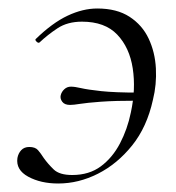

<svg xmlns="http://www.w3.org/2000/svg" viewBox="-20 -419 415 452"><path d="M117 13Q76 13 46.5 -3Q17 -19 21 -47Q23 -58 30 -65.5Q37 -73 49 -73Q63 -73 69.5 -65.5Q76 -58 83 -47Q93 -33 106.5 -20Q120 -7 150 -7Q190 -7 217.5 -27.5Q245 -48 262.5 -81.5Q280 -115 288 -154Q300 -209 292.5 -258Q285 -307 256 -337.5Q227 -368 173 -368Q139 -368 115.5 -352.5Q92 -337 73 -319Q70 -317 66 -321Q62 -325 64 -327Q103 -365 139 -382Q175 -399 209 -399Q255 -399 285 -379.5Q315 -360 330 -328Q345 -296 347 -258Q349 -220 340 -184Q326 -120 291 -76.5Q256 -33 210.5 -10Q165 13 117 13ZM145 -172Q132 -172 126.5 -179.5Q121 -187 123 -195Q125 -203 131.5 -209Q138 -215 147 -215Q156 -215 171 -211.5Q186 -208 218 -204.5Q250 -201 308 -201V-182Q250 -182 217 -179.5Q184 -177 168.5 -174.5Q153 -172 145 -172Z"/></svg>

Font: Cormorant Infant Light
Style: Italic
Weight: 300
Italic angle: -10°
Designer: Christian Thalmann (Catharsis Fonts)
Foundry: Catharsis Fonts
Version: Version 4.001